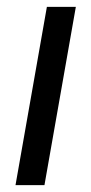

<svg xmlns="http://www.w3.org/2000/svg" viewBox="-20 -537 265 557"><path d="M25 0 116 -517H200L109 0Z"/></svg>

Font: DM Sans 11pt
Style: Italic
Weight: 400
Italic angle: -10°
Version: Version 4.004;gftools[0.9.30]